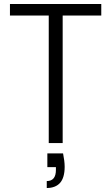

<svg xmlns="http://www.w3.org/2000/svg" viewBox="-20 -719 560 965"><path d="M30 -699C30 -699 30 -641 30 -641C30 -641 225 -641 225 -641C225 -641 225 0 225 0C225 0 295 0 295 0C295 0 295 -641 295 -641C295 -641 489 -641 489 -641C489 -641 489 -699 489 -699C489 -699 30 -699 30 -699ZM297 52C297 52 218 52 218 52C218 52 218 121 218 121C218 121 261 121 261 121C261 121 261 135 261 135C261 135 261 135 261 135C261 172 246 191 215 191C215 191 215 226 215 226C215 226 215 226 215 226C244 226 267 217 282 200C297 183 305 156 305 119C305 119 305 119 305 119C305 100 302 77 297 52Z"/></svg>

Font: wox.body
Style: Regular
Weight: 500
Designer: Ninad Kale (Devanagari), Jonny Pinhorn (Latin)
Foundry: Indian Type Foundry
Version: ""